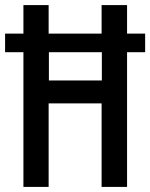

<svg xmlns="http://www.w3.org/2000/svg" viewBox="-22 -734 590 754"><path d="M70 0H169V-328H377V0H477V-529H548V-602H477V-714H377V-602H169V-714H70V-602H-2V-529H70ZM170 -418V-529H378V-418Z"/></svg>

Font: Noto Sans Arabic UI XCn Md
Style: Regular
Weight: 500
Width: 2
Designer: Monotype Design Team, Nadine Chahine and Nizar Qandah
Foundry: Monotype Imaging Inc.
Version: Version 2.010